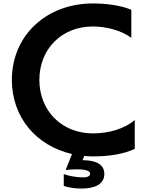

<svg xmlns="http://www.w3.org/2000/svg" viewBox="-20 -835 850 1117"><path d="M764 31V-137C706 -86 614 -59 520 -59C339 -59 209 -191 209 -370C209 -550 339 -681 520 -681C596 -681 685 -659 744 -615V-778C684 -804 596 -815 521 -815C249 -815 49 -628 49 -370C49 -152 192 14 399 61L362 154C382 152 406 150 429 150C451 150 504 152 504 175C504 185 497 197 463 197C430 197 376 189 351 177V247C384 257 419 262 454 262C524 262 587 241 587 177C587 107 511 97 460 97L470 72C487 74 504 75 521 75C610 75 700 62 764 31Z"/></svg>

Font: LINE Seed JP_OTF Bold
Style: Regular
Weight: 700
Designer: LINE & Fontrix & Fontworks
Version: Version 1.009